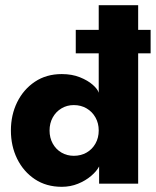

<svg xmlns="http://www.w3.org/2000/svg" viewBox="-20 -708 600 740"><path d="M272 -502.5V-593H560.5V-502.5ZM218 12Q158.5 12 114.5 -17.2Q70.5 -46.5 46.2 -95.8Q22 -145 22 -205Q22 -265 46.2 -314.2Q70.5 -363.5 114.5 -393Q158.5 -422.5 218 -422.5Q257.5 -422.5 288 -410.2Q318.5 -398 337.5 -381.2Q356.5 -364.5 360.5 -350.5V-688H512.5V0H362V-66.5Q352.5 -48 331 -29.8Q309.5 -11.5 280.5 0.2Q251.5 12 218 12ZM264.5 -107.5Q292 -107.5 313.8 -120Q335.5 -132.5 348 -154.8Q360.5 -177 360.5 -205Q360.5 -233 348 -255.2Q335.5 -277.5 313.8 -290.2Q292 -303 264.5 -303Q238 -303 216.8 -290.2Q195.5 -277.5 183.2 -255.2Q171 -233 171 -205Q171 -177 183.2 -154.8Q195.5 -132.5 216.8 -120Q238 -107.5 264.5 -107.5Z"/></svg>

Font: League Spartan Thin
Style: Bold
Weight: 700
Version: Version 2.002